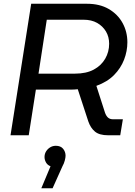

<svg xmlns="http://www.w3.org/2000/svg" viewBox="-20 -720 718 1022"><path d="M36 0 146 -700H443Q511 -700 559 -672Q607 -644 632.5 -597.5Q658 -551 658 -495Q658 -448 640.5 -402.5Q623 -357 587 -320.5Q551 -284 493 -263L539 -120Q545 -103 555 -94Q565 -85 583 -85H634L620 0H555Q509 0 485.5 -19.5Q462 -39 450 -74L394 -245Q385 -244 375.5 -243.5Q366 -243 357 -243H171L133 0ZM185 -328H379Q439 -328 479 -349.5Q519 -371 540 -407.5Q561 -444 561 -487Q561 -524 544 -552.5Q527 -581 497 -598Q467 -615 425 -615H229ZM200 282 249 165Q233 159 225 145Q217 131 217 116Q217 99 225.5 85.5Q234 72 247.5 64Q261 56 277 56Q303 56 316 72Q329 88 329 109Q329 118 325 134Q321 150 312 166L260 282Z"/></svg>

Font: MuseoModerno
Style: Italic
Weight: 400
Italic angle: -9°
Designer: Pablo Cosgaya, Héctor Gatti, Marcela Romero, and the Authors of The MuseoModerno Project.
Foundry: Omnibus-Type Team
Version: Version 1.003